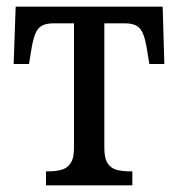

<svg xmlns="http://www.w3.org/2000/svg" viewBox="-20 -556 535 576"><path d="M118 0V-42H127Q147 -42 164 -46.5Q181 -51 191.5 -66Q202 -81 202 -112V-486H140Q118 -486 105 -478.5Q92 -471 85 -452.5Q78 -434 73 -401L67 -364H21L27 -536H468L473 -364H428L422 -401Q417 -434 410 -452.5Q403 -471 390 -478.5Q377 -486 355 -486H293V-112Q293 -81 303 -66Q313 -51 330 -46.5Q347 -42 368 -42H377V0Z"/></svg>

Font: Noto Serif SemiCondensed
Style: Regular
Weight: 400
Width: 4
Designer: Monotype Design Team
Foundry: Monotype Imaging Inc.
Version: Version 2.013